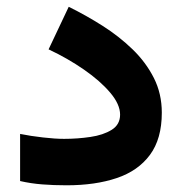

<svg xmlns="http://www.w3.org/2000/svg" viewBox="-20 -554 543 573"><path d="M171.4 -139.6Q211.4 -139.6 249.8 -145.3Q288.1 -150.9 313.2 -166.5Q338.4 -182.1 338.4 -211.9Q338.4 -242.7 308.8 -277.6Q279.3 -312.5 230.7 -346.2Q182.1 -379.9 125 -406.7L185.1 -533.7Q236.8 -508.3 286.4 -476.8Q335.9 -445.3 375.7 -406.7Q415.5 -368.2 439.2 -321.3Q462.9 -274.4 462.9 -217.8Q462.9 -139.6 427.5 -91.8Q392.1 -43.9 328.1 -22.5Q264.2 -1 178.7 -1Q139.6 -1 106 -3.7Q72.3 -6.3 40 -13.7V-154.3Q71.8 -147.9 108.2 -143.8Q144.5 -139.6 171.4 -139.6Z"/></svg>

Font: Vazirmatn UI FD ExtraBold
Style: Regular
Weight: 800
Designer: Saber Rastikerdar
Foundry: Saber Rastikerdar
Version: Version 33.003